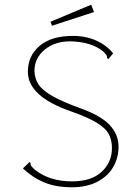

<svg xmlns="http://www.w3.org/2000/svg" viewBox="-20 -783 590 813"><path d="M284 10Q217 10 167.5 -10.5Q118 -31 77 -70L99 -91L105 -97L110 -92Q108 -86 112 -80.5Q116 -75 128 -64Q190 -15 285 -15Q367 -15 410.5 -55.5Q454 -96 454 -156Q454 -188 441.5 -213.5Q429 -239 391 -262.5Q353 -286 279 -312Q98 -375 98 -479Q98 -547 148 -589Q198 -631 288 -631Q344 -631 388 -611Q432 -591 459 -557L444 -539L438 -533L433 -537Q435 -543 431 -549Q427 -555 416 -566Q366 -606 278 -608Q211 -608 168.5 -572Q126 -536 126 -484Q126 -452 142.5 -426.5Q159 -401 201.5 -376.5Q244 -352 322 -324Q408 -293 445 -253Q482 -213 482 -162Q482 -115 459.5 -76Q437 -37 392.5 -13.5Q348 10 284 10ZM200 -674 194 -691 366 -763 378 -732Z"/></svg>

Font: Inconsolata SemiExpanded ExtraLight
Style: Regular
Weight: 200
Width: 6
Monospace: yes
Designer: Raph Levien, Cyreal, Brenton Simpson
Foundry: Raph Levien, Cyreal, Google
Version: Version 3.001; ttfautohint (v1.8.2.53-6de2)